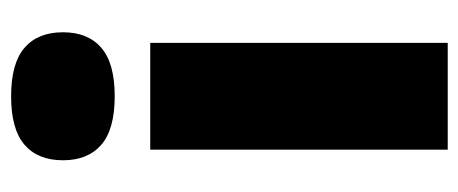

<svg xmlns="http://www.w3.org/2000/svg" viewBox="-266 -580 845 354"><g transform="rotate(-90 157.0 -402.5)"><path d="M58.5 0V-548.5H255.5V0ZM157 -614Q96 -614 67.5 -638.8Q39 -663.5 39 -709.5Q39 -755.5 67.5 -780.2Q96 -805 157 -805Q218 -805 246.5 -780.2Q275 -755.5 275 -709.5Q275 -663.5 246.5 -638.8Q218 -614 157 -614Z"/></g></svg>

Font: Encode Sans SmExp XBd
Style: Regular
Weight: 800
Width: 6
Designer: Multiple Designers
Foundry: Impallari Type
Version: Version 3.002; ttfautohint (v1.8.3) -l 8 -r 50 -G 200 -x 14 